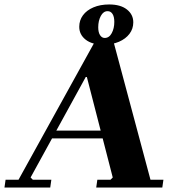

<svg xmlns="http://www.w3.org/2000/svg" viewBox="-64 -840 776 860"><path d="M161 0H-44L-39 -35H19L370 -670H440L610 -35H668L663 0H367L372 -35H431L441 -45L325.1 -495H320L73 -45L83 -35H166ZM161 -255H487L482 -220H156ZM425 -820Q476 -820 504.5 -797.5Q533 -775 533 -740Q533 -711 516 -688.5Q499 -666 469 -653Q439 -640 399 -640Q348 -640 319.5 -662.5Q291 -685 291 -720Q291 -749 307.5 -771.5Q324 -794 354.5 -807Q385 -820 425 -820ZM405 -670Q425 -670 436.5 -691.5Q448 -713 448 -742Q448 -765.1 440 -777.5Q432 -790 418 -790Q399 -790 387.5 -768.5Q376 -747 376 -718Q376 -694.9 384.2 -682.5Q392.4 -670 405 -670Z"/></svg>

Font: Brygada 1918
Style: Italic
Weight: 400
Italic angle: -8°
Designer: Mateusz Machalski | Borys Kosmynka | Przemek Hoffer
Foundry: NIEPODLEGLA 2018
Version: Version 3.006